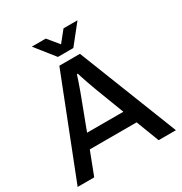

<svg xmlns="http://www.w3.org/2000/svg" viewBox="-198 -1011 1091 1154"><g transform="rotate(-30 347.5 -434.0)"><path d="M6 0 275 -686H418L688 0H568L507 -159H182L121 0ZM218 -254H470L393 -455Q390 -464 384 -480Q378 -496 371.5 -515Q365 -534 358.5 -553.5Q352 -573 347 -589H341Q335 -570 326 -544Q317 -518 308.5 -494Q300 -470 294 -455ZM189 -868H286L373 -762L323 -761L409 -868H506L401 -736H294Z"/></g></svg>

Font: Archivo SemiBold Medium
Style: Regular
Weight: 500
Version: Version 2.001